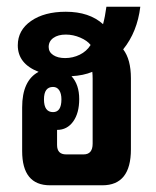

<svg xmlns="http://www.w3.org/2000/svg" viewBox="-20 -552 464 572"><path d="M129 0Q46 0 46 -102V-232Q46 -312 95 -338Q33 -362 33 -417Q33 -462 72.5 -489.5Q112 -517 176 -517Q246 -517 287 -480Q293 -502 297 -532H398Q389 -457 347 -405Q370 -375 370 -319V-107Q370 0 285 0ZM174 -379Q197 -379 217.5 -389Q238 -399 250 -418Q240 -431 219 -440Q198 -449 176 -449Q153 -449 139 -439Q125 -429 125 -412Q125 -397 138.5 -388Q152 -379 174 -379ZM177 -92H229Q256 -92 256 -124V-296Q256 -307 256 -317.5Q256 -328 255 -338Q229 -327 193 -325Q216 -300 216 -257Q216 -215 198 -190Q180 -165 150 -165V-120Q150 -92 177 -92ZM138 -218Q163 -218 163 -256Q163 -273 156.5 -283Q150 -293 138 -293Q111 -293 111 -256Q111 -218 138 -218Z"/></svg>

Font: Noto Sans Thai Looped UI Condensed
Style: Bold
Weight: 700
Width: 3
Designer: Cadson Demak Team
Foundry: Cadson Demak Co., Ltd.
Version: Version 1.000